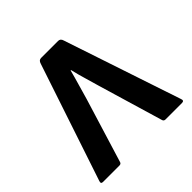

<svg xmlns="http://www.w3.org/2000/svg" viewBox="-137 -604 717 717"><g transform="rotate(-45 221.5 -245.5)"><path d="M13 0Q1 0 6 -13L161 -477Q165 -491 177 -491H267Q279 -491 283 -477L438 -13Q443 0 430 0H343Q334 0 332 -9L256 -265Q248 -294 239.5 -322Q231 -350 224 -380H222Q214 -349 205.5 -320.5Q197 -292 189 -263L111 -9Q109 0 100 0Z"/></g></svg>

Font: Sofia Sans Extra Cond
Style: Bold
Weight: 700
Width: 1
Designer: Botio Nikoltchev, Ani Petrova
Foundry: lettersoup
Version: Version 4.100; ttfautohint (v1.8.3)